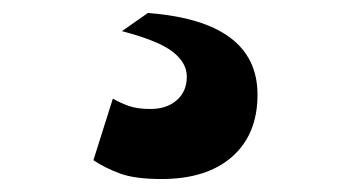

<svg xmlns="http://www.w3.org/2000/svg" viewBox="-20 -61 540 296"><path d="M168 -13 208 -41Q377 -28 377 85Q377 146 338 180.5Q299 215 229 215Q188 215 165 206.5Q142 198 124 186L154 91Q166 98 179 102.5Q192 107 212 107Q237 107 252.5 93.5Q268 80 268 57Q268 36 246.5 19Q225 2 168 -13Z"/></svg>

Font: Prodigy Sans ExtraBold
Style: Regular
Weight: 800
Designer: Wei Huang
Foundry: Wei Huang
Version: Version 1.003; ttfautohint (v1.8.3)